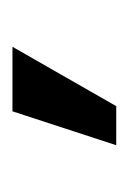

<svg xmlns="http://www.w3.org/2000/svg" viewBox="32 -36 211 316"><g transform="rotate(90 138.0 121.5)"><path d="M219.5 36.2 163.7 207H57.5L155.2 36.2Z"/></g></svg>

Font: Inter UI Medium
Style: Regular
Weight: 500
Designer: Rasmus Andersson
Foundry: rsms
Version: 3.2;8d6f07862